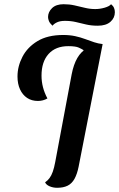

<svg xmlns="http://www.w3.org/2000/svg" viewBox="-20 -869 565 911"><path d="M251 22Q232 22 215.5 15Q199 8 194 -4Q206 -12 215 -24Q224 -36 230.5 -54.5Q237 -73 242 -100L320 -516Q329 -563 347 -594Q365 -625 394.5 -641.5Q424 -658 467 -660L353 -78Q346 -43 333.5 -20.5Q321 2 301 12Q281 22 251 22ZM160 -390Q130 -390 108.5 -404.5Q87 -419 75 -445Q63 -471 63 -506Q63 -554 86.5 -599.5Q110 -645 158 -674Q206 -703 280 -703Q311 -703 336.5 -697.5Q362 -692 384.5 -683.5Q407 -675 427 -668.5Q447 -662 466 -660L377 -629L375 -632Q369 -636 354 -643Q339 -650 304 -650Q244 -650 210.5 -613Q177 -576 177 -510Q177 -482 184 -455Q191 -428 205 -402Q195 -396 183.5 -393Q172 -390 160 -390ZM444 -747Q413 -747 388 -753Q363 -759 339.5 -764.5Q316 -770 288 -770Q266 -770 251.5 -763.5Q237 -757 229 -747Q216 -759 212 -769.5Q208 -780 208 -788Q208 -812 227 -830.5Q246 -849 282 -849Q309 -849 333.5 -843.5Q358 -838 382.5 -832Q407 -826 432 -826Q454 -826 476.5 -832.5Q499 -839 507 -849Q517 -841 521 -831.5Q525 -822 525 -811Q525 -784 504 -765.5Q483 -747 444 -747Z"/></svg>

Font: Sansita Swashed Light
Style: Regular
Weight: 400
Version: Version 1.003